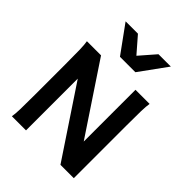

<svg xmlns="http://www.w3.org/2000/svg" viewBox="-268 -1141 1290 1290"><g transform="rotate(45 377.0 -495.5)"><path d="M207.5 -491.7V0H73.2Q78.1 -26.4 79.3 -73.7Q80.6 -121.1 80.6 -212.4V-500.5Q80.6 -591.8 79.3 -639.2Q78.1 -686.5 73.2 -712.9H207.5L534.7 -221.2V-712.9H668.9Q664.1 -686.5 662.8 -637Q661.6 -587.4 661.6 -500.5V0H534.7ZM279.8 -991.2 377.4 -878.9 475.1 -991.2H592.3L450.7 -795.9H304.2L162.6 -991.2Z"/></g></svg>

Font: Lesson One
Style: Bold
Weight: 700
Designer: But Ko, Victor Gaultney, Annie Olsen, Julie Remington, Don Collingsworth, Eric Hays, Becca Hirsbrunner
Version: Version 1.100